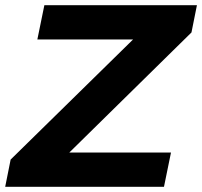

<svg xmlns="http://www.w3.org/2000/svg" viewBox="-37 -720 779 740"><path d="M-17 0 4 -105 476 -568H107L134 -700H722L701 -595L230 -132H622L595 0Z"/></svg>

Font: Montserrat
Style: Bold Italic
Weight: 700
Italic angle: -11.3°
Designer: Julieta Ulanovsky
Foundry: Julieta Ulanovsky
Version: Version 9.000; ttfautohint (v1.8.4.7-5d5b)